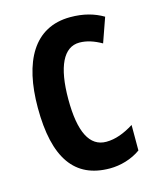

<svg xmlns="http://www.w3.org/2000/svg" viewBox="-91 -617 562 691"><g transform="rotate(-15 190.0 -271.5)"><path d="M234 10C273 10 316 -2 349 -26V-121C314 -99 280 -86 246 -86C184 -86 153 -147 153 -269C153 -391 185 -456 244 -456C271 -456 298 -447 326 -431L358 -522C324 -542 285 -553 236 -553C100 -553 39 -439 39 -268C39 -80 103 10 234 10Z"/></g></svg>

Font: Noto Sans Myanmar UI ExtraCondensed SemiBold
Style: Regular
Weight: 600
Width: 2
Designer: Monotype Design Team
Foundry: Monotype Imaging Inc.
Version: Version 2.103